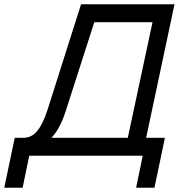

<svg xmlns="http://www.w3.org/2000/svg" viewBox="-57 -730 882 900"><path d="M-37 150 12 -84H53Q91 -84 117.5 -116Q144 -148 166 -216L323 -710H761L628 -84H716L667 150H581L612 0H80L49 150ZM184 -84H542L658 -626H385L250 -206Q224 -126 184 -84Z"/></svg>

Font: Geist Regular
Style: Italic
Weight: 400
Italic angle: -12°
Designer: Basement.studio, Andrés Briganti, Mateo Zaragoza
Foundry: Basement.studio, Vercel, Andrés Briganti, Guido Ferreyra, Mateo Zaragoza
Version: Version 1.500; ttfautohint (v1.8.4.7-5d5b)